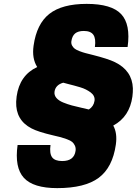

<svg xmlns="http://www.w3.org/2000/svg" viewBox="-20 -740 698 980"><path d="M344.2 -528.8Q342.8 -517.1 347.9 -507.6Q353 -498 361.1 -491.7Q369.1 -485.4 385.7 -479Q402.3 -472.7 415.5 -469.2Q428.7 -465.8 451.7 -460Q531.7 -439.9 566.4 -422.9Q654.8 -379.9 658.2 -289.6Q658.7 -269.5 655.8 -247.1Q641.6 -144 558.1 -99.1Q579.6 -60.1 571.3 -2Q554.7 114.7 483.9 167.5Q413.1 220.2 272 220.2Q149.9 220.2 101.8 167.7Q53.7 115.2 69.8 0H237.8Q231.9 43 245.8 62.5Q259.8 82 297.4 82Q358.4 82 365.7 29.8Q367.7 15.1 362.3 3.4Q356.9 -8.3 348.6 -15.4Q340.3 -22.5 321.8 -29.3Q303.2 -36.1 290.5 -39.6Q277.8 -43 252 -48.8Q174.3 -66.9 141.1 -84.5Q59.6 -126.5 62.5 -220.7Q63 -233.9 64.9 -248Q80.1 -356 169.9 -397.9Q142.1 -441.9 151.4 -506.8Q167 -618.2 231.9 -669.2Q296.9 -720.2 422.4 -720.2Q549.3 -720.2 598.4 -668Q647.5 -615.7 631.3 -500H464.4Q470.2 -543 456.5 -562.5Q442.9 -582 407.7 -582Q378.9 -582 363.5 -569.3Q348.1 -556.6 344.2 -528.8ZM462.4 -225.1Q464.4 -237.8 459.2 -248.8Q454.1 -259.8 442.9 -268.1Q431.6 -276.4 418.7 -283Q405.8 -289.6 388.7 -294.7Q371.6 -299.8 357.7 -303.5Q343.8 -307.1 327.4 -311.3Q311 -315.4 302.7 -317.9Q263.2 -306.6 258.3 -272Q255.9 -254.4 267.8 -240.2Q279.8 -226.1 302.7 -216.8Q325.7 -207.5 347.2 -201.7Q368.7 -195.8 396 -189.9Q423.3 -184.1 433.6 -181.2Q458 -196.8 462.4 -225.1Z"/></svg>

Font: Fivo Sans Black
Style: Regular
Weight: 900
Designer: Alexander Slobzheninov
Foundry: Alexander Slobzheninov
Version: 1.0